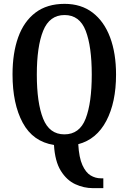

<svg xmlns="http://www.w3.org/2000/svg" viewBox="-20 -745 667 996"><path d="M462 231Q415 231 370.5 210.5Q326 190 295.5 141Q265 92 260 7Q151 -10 98 -108Q45 -206 45 -359Q45 -470 74.5 -552Q104 -634 164 -679.5Q224 -725 315 -725Q401 -725 460.5 -679.5Q520 -634 551 -551.5Q582 -469 582 -358Q582 -214 531.5 -118Q481 -22 386 3Q390 73 407.5 111.5Q425 150 450 165Q475 180 503 180H516V231ZM314 -48Q393 -48 424.5 -130Q456 -212 456 -358Q456 -504 424.5 -585.5Q393 -667 315 -667Q237 -667 204 -585.5Q171 -504 171 -358Q171 -212 203.5 -130Q236 -48 314 -48Z"/></svg>

Font: Noto Serif Thai ExtraCondensed SemiBold
Style: Regular
Weight: 600
Width: 2
Designer: Monotype Design Team
Foundry: Monotype Imaging Inc.
Version: Version 2.001; ttfautohint (v1.8.4.7-5d5b)